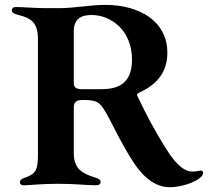

<svg xmlns="http://www.w3.org/2000/svg" viewBox="-20 -761 861 795"><path d="M682.2 14.2C744.7 14.2 821.4 -18.5 821.4 -45.5C821.4 -49.7 819.2 -54.7 812.1 -54.7C805.8 -54.7 791.5 -50.4 777.3 -50.4C750.4 -50.4 716.3 -68.5 672.9 -137.1C614.7 -229 587 -284.8 553.6 -353.7C550.4 -360.4 547.2 -365.4 547.2 -368.6C547.2 -372.9 552.9 -375.7 558.6 -378.6C634.9 -413.7 672.9 -467 672.9 -542.6C672.9 -672.6 558.6 -740.8 415.5 -740.8C358.7 -740.8 288.7 -728 231.9 -727.3H164.8C112.9 -728 73.5 -731.9 45.5 -731.9C34.1 -731.9 29.1 -726.2 29.1 -718.8C29.1 -710.6 35.2 -704.2 54.7 -699.6C114 -684.7 137.1 -664.4 137.1 -597.3V-121.8C137.1 -56.8 128.9 -40.5 79.5 -23.8C67.8 -19.9 62.5 -14.2 62.5 -6.4C62.5 1.1 67.5 6.4 77.8 6.4C96.6 6.4 152 0 218 0C297.2 0 329.9 6 377.1 6C392 6 396.7 0 396.7 -7.5C396.7 -16 390.3 -21.3 372.2 -26.6C320.7 -42.3 285.5 -62.1 285.5 -126.8V-318.2C285.5 -333.8 294.7 -345.9 313.2 -346.6C323.9 -346.9 340.9 -347.3 351.6 -345.9C387.8 -341.6 397.4 -334.5 430.8 -272.7C459.2 -219.5 483.3 -166.2 528.8 -95.2C548.7 -63.9 601.2 14.2 682.2 14.2ZM285.5 -417.3V-630.7C285.5 -685.4 318.2 -698.9 359.4 -698.9C437.5 -698.9 526.6 -637.8 526.6 -513.5C526.6 -408.7 460.9 -392.4 402.7 -391.7C374.3 -391.3 345.9 -391.3 317.5 -391.7C294.7 -392 285.5 -399.5 285.5 -417.3Z"/></svg>

Font: Margiela Serif Semibold
Style: Regular
Weight: 600
Designer: Andreas Faust, Stefan Endress
Version: Version 1.002;FEAKit 1.0